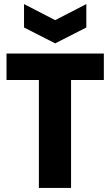

<svg xmlns="http://www.w3.org/2000/svg" viewBox="-20 -923 541 943"><path d="M171 0V-660H329V0ZM12 -530V-660H490V-530ZM98 -903 251 -824 404 -903V-788L251 -710L98 -788Z"/></svg>

Font: Bricolage Grotesque 24pt SemiCondensed ExtraBold
Style: Regular
Weight: 800
Width: 4
Designer: Mathieu Triay
Foundry: Atelier Triay
Version: Version 1.001;gftools[0.9.33.dev8+g029e19f]